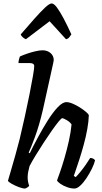

<svg xmlns="http://www.w3.org/2000/svg" viewBox="-20 -1091 591 1111"><path d="M125 0Q111 0 88.5 -8.5Q66 -17 47.5 -27.5Q29 -38 26 -45Q31 -62 43 -103Q55 -144 69 -193.5Q83 -243 94 -287Q109 -350 124 -418Q139 -486 151 -546.5Q163 -607 170.5 -650.5Q178 -694 178 -708Q178 -726 153 -726H87Q87 -737 90 -748Q93 -759 95 -764Q110 -771 134 -779.5Q158 -788 183.5 -794Q209 -800 226 -800Q254 -800 272.5 -784Q291 -768 291 -743Q291 -739 287.5 -724Q284 -709 278 -681L228 -455Q207 -365 182.5 -299Q158 -233 146 -208L152 -204Q173 -247 200.5 -298Q228 -349 257 -395Q286 -441 314 -470.5Q342 -500 364 -500Q380 -500 401 -491Q422 -482 442.5 -469Q463 -456 477.5 -443.5Q492 -431 494 -425Q493 -388 485 -343.5Q477 -299 464.5 -253.5Q452 -208 439.5 -169.5Q427 -131 418 -105Q409 -79 407 -73L418 -66Q429 -77 445 -96.5Q461 -116 476 -137.5Q491 -159 502 -177Q512 -177 520 -172.5Q528 -168 530 -163Q525 -142 511.5 -114.5Q498 -87 480.5 -60.5Q463 -34 444.5 -17Q426 0 411 0Q391 0 368.5 -8Q346 -16 329.5 -27.5Q313 -39 310 -47Q314 -58 326.5 -93Q339 -128 353 -176Q367 -224 378.5 -275.5Q390 -327 394 -371Q385 -385 366 -396Q347 -407 340 -407Q335 -407 319 -387.5Q303 -368 280.5 -336Q258 -304 233.5 -266.5Q209 -229 187 -193Q165 -157 151 -130Q146 -112 143 -96Q140 -80 140 -64Q140 -41 149 -15Q145 -11 138.5 -6.5Q132 -2 125 0ZM130 -864Q120 -868 111 -876Q102 -884 100 -892Q143 -942 179 -982.5Q215 -1023 240.5 -1047Q266 -1071 279 -1071Q292 -1071 309.5 -1047.5Q327 -1024 348.5 -983.5Q370 -943 393 -892Q387 -884 381 -875.5Q375 -867 362 -864L267 -968Z"/></svg>

Font: Texturina SemiBold
Style: Italic
Weight: 600
Italic angle: -11°
Designer: Guillermo Torres Carreño
Foundry: Omnibus-Type
Version: Version 1.002; ttfautohint (v1.8.3)